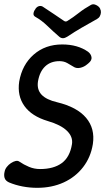

<svg xmlns="http://www.w3.org/2000/svg" viewBox="-37 -890 504 920"><path d="M408 -200Q398 -137 361.5 -89.5Q325 -42 268.5 -16Q212 10 141 10Q106 10 71.5 3.5Q37 -3 6 -16Q-11 -24 -15 -37.5Q-19 -51 -15 -67Q-13 -79 -4.5 -90Q4 -101 15.5 -108.5Q27 -116 37.5 -118.5Q48 -121 55 -116Q77 -101 102 -90.5Q127 -80 155 -80Q220 -80 259 -108.5Q298 -137 308 -200Q313 -235 283.5 -263.5Q254 -292 192 -310Q115 -333 80 -382Q45 -431 55 -499Q69 -580 124.5 -628.5Q180 -677 261 -677Q335 -677 385 -642Q399 -631 401.5 -616Q404 -601 387 -587L381 -582Q366 -569 347 -565Q328 -561 314 -571Q301 -579 285 -588Q269 -597 248 -597Q206 -597 179.5 -572Q153 -547 145 -500Q139 -461 162 -436.5Q185 -412 237 -400Q332 -377 375.5 -325.5Q419 -274 408 -200ZM443 -847Q447 -840 446.5 -830.5Q446 -821 441.5 -812.5Q437 -804 428 -799Q385 -775 353 -756.5Q321 -738 285 -714Q274 -707 264.5 -707Q255 -707 247 -714Q219 -738 190.5 -765.5Q162 -793 133 -809Q122 -815 123.5 -826Q125 -837 133 -847V-848Q141 -859 151.5 -861Q162 -863 171 -856Q197 -839 221.5 -822.5Q246 -806 271 -789Q275 -787 278 -787Q281 -787 285 -789Q314 -807 340.5 -828Q367 -849 398 -866Q409 -873 423.5 -866Q438 -859 443 -848Z"/></svg>

Font: Winky Sans
Style: Italic
Weight: 400
Italic angle: -8.97852°
Designer: Simon Atzbach
Foundry: typofactur
Version: Version 1.205